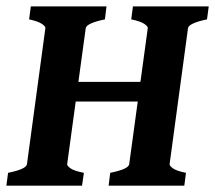

<svg xmlns="http://www.w3.org/2000/svg" viewBox="-26 -586 679 606"><path d="M632.8 -565.9 627.4 -524.9Q569.8 -512.7 567.4 -497.1L509.3 -67.9Q508.8 -62.5 520.3 -54.4Q531.7 -46.4 561 -40.5L555.7 0H316.9L321.8 -40.5Q379.9 -52.2 381.8 -67.9L440.4 -497.1Q441.4 -502.4 429.7 -510.5Q418 -518.6 388.2 -524.9L393.6 -565.9ZM425.8 -327.6 417 -265.6H201.7L210 -327.6ZM310.1 -565.9 305.2 -524.9Q247.1 -512.7 244.6 -497.1L186 -67.9Q185.5 -62.5 197 -54.4Q208.5 -46.4 238.8 -40.5L232.9 0H-5.9L-0.5 -40.5Q57.1 -52.2 59.1 -67.9L117.2 -497.1Q118.2 -502.4 106.4 -510.5Q94.7 -518.6 65.9 -524.9L71.3 -565.9Z"/></svg>

Font: Dai Banna SIL
Style: Bold Italic
Weight: 700
Italic angle: -11°
Designer: Victor Gaultney
Foundry: SIL International
Version: Version 4.000